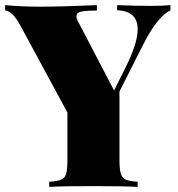

<svg xmlns="http://www.w3.org/2000/svg" viewBox="-29 -729 693 749"><path d="M636 -709V-689Q585 -664 530 -556L437 -372V-106Q437 -68 442.5 -51Q448 -34 462 -28Q476 -22 508 -20V0Q450 -3 336 -3Q217 -3 163 0V-20Q195 -22 209.5 -28Q224 -34 229 -51Q234 -68 234 -106V-290L49 -632Q33 -661 18 -674.5Q3 -688 -9 -688V-709Q53 -703 129 -703Q215 -703 349 -709V-688Q309 -688 289 -684Q269 -680 269 -665Q269 -658 273 -650L416 -376L461 -466Q508 -560 508 -615Q508 -686 428 -689V-709Q503 -706 559 -706Q606 -706 636 -709Z"/></svg>

Font: Playfair Display SC Black
Style: Regular
Weight: 900
Designer: Claus Eggers Sørensen
Foundry: Claus Eggers Sørensen
Version: Version 1.200; ttfautohint (v1.6)